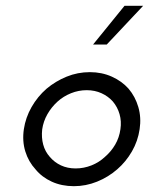

<svg xmlns="http://www.w3.org/2000/svg" viewBox="-20 -632 512 660"><path d="M62 -188Q56 -147 67 -111.5Q78 -76 102 -50Q124 -23 158 -7.5Q192 8 234 8Q275 8 313.5 -7.5Q352 -23 383 -50Q413 -76 433.5 -111.5Q454 -147 460 -188Q466 -228 455.5 -264Q445 -300 422 -327Q399 -353 364.5 -368.5Q330 -384 289 -384Q247 -384 209 -368.5Q171 -353 140 -327Q109 -300 88.5 -264Q68 -228 62 -188ZM125 -187Q129 -215 143 -239.5Q157 -264 178 -283Q198 -301 224 -311.5Q250 -322 278 -322Q306 -322 329 -311.5Q352 -301 368 -283Q384 -264 391 -239.5Q398 -215 394 -188Q390 -159 376 -135Q362 -111 341 -93Q321 -74 294.5 -63.5Q268 -53 240 -53Q212 -53 189.5 -63.5Q167 -74 151 -93Q135 -111 128.5 -135Q122 -159 125 -187ZM300 -479H347Q386 -520 409.5 -545.5Q433 -571 472 -612H408Q381 -579 354 -545.5Q327 -512 300 -479Z"/></svg>

Font: Josefin Slab Thin SemiBold
Style: Italic
Weight: 600
Italic angle: -12°
Version: Version 2.000